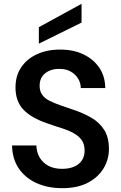

<svg xmlns="http://www.w3.org/2000/svg" viewBox="-20 -971 634 1003"><path d="M305 12Q229 12 170 -15Q111 -42 77.5 -92Q44 -142 43 -211H170Q171 -176 187 -148.5Q203 -121 232.5 -105Q262 -89 304 -89Q341 -89 367.5 -100.5Q394 -112 408 -133.5Q422 -155 422 -184Q422 -218 406.5 -239.5Q391 -261 363.5 -276Q336 -291 300.5 -302Q265 -313 226 -327Q145 -354 103 -397.5Q61 -441 61 -514Q61 -575 90.5 -619Q120 -663 172.5 -687.5Q225 -712 294 -712Q364 -712 416 -687Q468 -662 498.5 -617.5Q529 -573 530 -511H402Q402 -537 388.5 -559.5Q375 -582 350.5 -596.5Q326 -611 292 -611Q262 -612 238 -601.5Q214 -591 200.5 -571.5Q187 -552 187 -523Q187 -495 200 -476.5Q213 -458 237 -445.5Q261 -433 292.5 -422Q324 -411 362 -398Q414 -381 456.5 -356.5Q499 -332 524 -293Q549 -254 549 -192Q549 -138 521 -91.5Q493 -45 439 -16.5Q385 12 305 12ZM183 -743V-829L406 -951V-853Z"/></svg>

Font: DM Sans 24pt SemiBold
Style: Regular
Weight: 600
Designer: Colophon Foundry, Jonny Pinhorn
Foundry: Colophon Foundry
Version: Version 4.004;gftools[0.9.30]